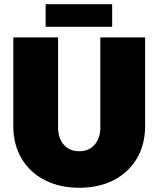

<svg xmlns="http://www.w3.org/2000/svg" viewBox="-20 -877 752 909"><path d="M355 12Q264 12 193.5 -23.5Q123 -59 83 -125Q43 -191 43 -281V-700H255V-272Q255 -223 282 -192Q309 -161 355 -161Q401 -161 428 -192Q455 -223 455 -272V-700H667V-281Q667 -191 627 -125Q587 -59 517 -23.5Q447 12 355 12ZM196 -750V-857H511V-750Z"/></svg>

Font: MuseoModerno Black
Style: Regular
Weight: 900
Designer: Pablo Cosgaya, Héctor Gatti, Marcela Romero, and the Authors of The MuseoModerno Project.
Foundry: Omnibus-Type Team
Version: Version 1.001